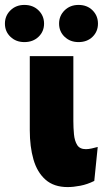

<svg xmlns="http://www.w3.org/2000/svg" viewBox="-70 -748 456 780"><path d="M313 -13Q285 1 256.5 6.5Q228 12 205 12Q149 12 115 -18Q81 -48 66 -100Q51 -152 51 -219V-520H228V-256Q228 -229 230.5 -202.5Q233 -176 243.5 -159Q254 -142 279 -142Q289 -142 303 -145Q317 -148 327 -151ZM29 -577Q-5 -577 -27.5 -598.5Q-50 -620 -50 -652Q-50 -684 -27.5 -706Q-5 -728 29 -728Q64 -728 86.5 -706Q109 -684 109 -652Q109 -620 86.5 -598.5Q64 -577 29 -577ZM249 -577Q215 -577 192.5 -598.5Q170 -620 170 -652Q170 -684 192.5 -706Q215 -728 249 -728Q284 -728 306 -706Q328 -684 328 -652Q328 -620 306 -598.5Q284 -577 249 -577Z"/></svg>

Font: Murecho ExtraBold
Style: Regular
Weight: 800
Designer: Neil Summerour
Foundry: Positype
Version: Version 1.010; ttfautohint (v1.8.3)